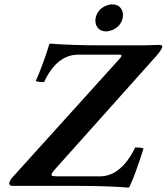

<svg xmlns="http://www.w3.org/2000/svg" viewBox="-20 -853 765 881"><path d="M418.9 -771Q427.2 -809.1 464.8 -826.2Q480 -832.5 494.1 -833Q530.3 -833 541.5 -801.3Q545.9 -786.6 543 -771Q534.7 -732.9 497.1 -715.8Q481.9 -709.5 467.8 -709Q431.6 -709 420.4 -740.7Q416 -755.4 418.9 -771ZM438.5 -43.9Q519.5 -43.9 578.6 -136.7Q590.8 -156.2 600.6 -176.8Q627 -176.3 638.7 -171.9Q600.6 -50.8 573.7 4.9Q572.3 6.8 569.3 7.8Q469.7 0 337.9 0H39.1Q22 0 22.5 -11.2Q22.9 -13.7 22.9 -15.1Q26.4 -27.3 36.1 -38.1L524.9 -579.1Q529.8 -584.5 532 -587.2Q534.2 -589.8 536.4 -594Q538.6 -598.1 536.4 -600.1Q534.2 -602.1 527.8 -602.1H336.9Q240.2 -600.6 182.1 -476.1Q155.8 -476.6 144 -481Q178.7 -559.1 206.1 -649.9Q207.5 -651.9 210.9 -652.8Q310.5 -645 441.9 -645H643.1Q660.2 -645 688.5 -646.5Q704.1 -647 709.5 -647Q723.6 -647 724.6 -640.1Q724.6 -638.2 724.6 -637.2Q720.2 -621.6 692.4 -590.8L228.5 -71.8Q208.5 -49.3 221.2 -45.9Q227.5 -44.4 238.3 -43.9Z"/></svg>

Font: Linux Libertine Slanted O
Style: Bold Slanted
Weight: 700
Designer: Philipp H. Poll
Foundry: Philipp H. Poll
Version: Version 5.0.0